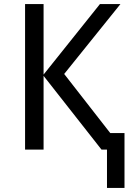

<svg xmlns="http://www.w3.org/2000/svg" viewBox="-20 -734 640 942"><path d="M521 -81.1H590.8V188H504.9V0H478L193.8 -361.8V0H103V-713.9H193.8V-368.2L470.2 -713.9H570.8L294.9 -371.1Z"/></svg>

Font: Apple Sans Adjectives
Style: Regular
Weight: 400
Monospace: yes
Foundry: Apple Sans Adjectives
Version: Version 0.01